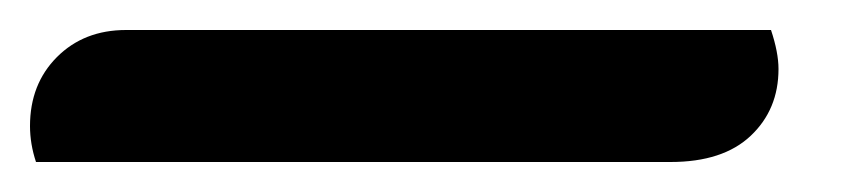

<svg xmlns="http://www.w3.org/2000/svg" viewBox="-62 26 576 128"><path d="M457 72Q457 99 438.5 116.5Q420 134 385 134H-38Q-42 122 -42 110Q-42 82 -24 64Q-6 46 22 46H452Q457 61 457 72Z"/></svg>

Font: Sansita
Style: Italic
Weight: 400
Italic angle: -11°
Designer: Pablo Cosgaya
Foundry: Omnibus-Type
Version: Version 1.006